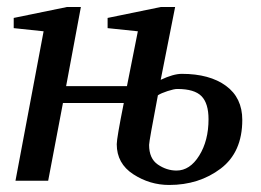

<svg xmlns="http://www.w3.org/2000/svg" viewBox="-20 -514 741 546"><path d="M669 -173Q669 -81 607.5 -34.5Q546 12 461 12Q406 12 359 -18.5Q312 -49 312 -104Q312 -121 332 -221H159L117 0H24L104 -425L19 -434V-463L170 -494H210L168 -269H341L372 -425L286 -434V-463L437 -494H478L437 -287Q473 -304 497 -304Q576 -304 622.5 -270Q669 -236 669 -173ZM573 -175Q573 -220 553 -240.5Q533 -261 484 -261Q475 -261 456.5 -255Q438 -249 429 -243Q404 -112 404 -102Q404 -63 429 -46Q454 -29 482 -29Q520 -29 546.5 -71.5Q573 -114 573 -175Z"/></svg>

Font: Veleka
Style: Italic
Weight: 400
Italic angle: -12°
Designer: Stefan Peev, Context Ltd, 2016; SIL International, 1997-2014.
Foundry: Stefan Peev, Context Ltd, 2016
Version: Version 1.000